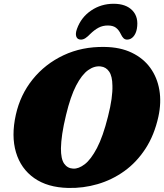

<svg xmlns="http://www.w3.org/2000/svg" viewBox="-20 -958 849 994"><path d="M521 -715Q602.5 -714 662.2 -685.2Q722 -656.5 758 -606.8Q794 -557 805 -492.2Q816 -427.5 800 -354Q779 -258.5 733 -188Q687 -117.5 623.5 -72Q560 -26.5 485.5 -4.8Q411 17 332.5 15Q226 12.5 157 -36Q88 -84.5 62.8 -169.2Q37.5 -254 62 -364Q85 -467.5 149.2 -547.2Q213.5 -627 309 -672Q404.5 -717 521 -715ZM359 -85Q387 -83.5 418.8 -107.8Q450.5 -132 481.8 -191.2Q513 -250.5 539 -354.5Q552 -405.5 557.5 -445.2Q563 -485 562 -514.5Q561.5 -563.5 545.2 -587.2Q529 -611 501.5 -614Q469 -618 436.2 -594.8Q403.5 -571.5 374.2 -515.2Q345 -459 322 -363Q308.5 -307.5 302.2 -264.8Q296 -222 295.5 -190.5Q295 -135.5 312 -111Q329 -86.5 359 -85ZM538 -826Q512 -826 490.5 -814.8Q469 -803.5 446.5 -781.5Q433 -767.5 421.8 -760.2Q410.5 -753 399 -753Q380.5 -753 375 -768.5Q369.5 -784 378.5 -808.5Q400 -868.5 451.8 -903.5Q503.5 -938.5 568 -938.5Q632.5 -938.5 665.8 -903.5Q699 -868.5 688.5 -808.5Q684 -784 670.5 -768.5Q657 -753 638 -753Q627 -753 619.5 -760.2Q612 -767.5 605.5 -781.5Q595 -803.5 579.8 -814.8Q564.5 -826 538 -826Z"/></svg>

Font: Fraunces 9pt SuperSoft Black
Style: Italic
Weight: 900
Italic angle: -16°
Version: Version 1.000;[0bf87f6ff]